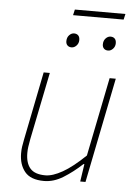

<svg xmlns="http://www.w3.org/2000/svg" viewBox="-55 -816 614 870"><g transform="rotate(5 252.0 -381.0)"><path d="M178 12Q117 12 90.5 -20.5Q64 -53 64 -104Q64 -122 66 -134.5Q68 -147 72 -168L134 -478H162L100 -172Q96 -150 94 -136.5Q92 -123 92 -108Q92 -62 113 -38Q134 -14 182 -14Q215 -14 260 -39.5Q305 -65 362 -120L434 -478H462L366 0H342L354 -80H350Q308 -41 265 -14.5Q222 12 178 12ZM250 -602Q238 -602 231 -609Q224 -616 224 -628Q224 -645 234 -655.5Q244 -666 256 -666Q268 -666 275 -659Q282 -652 282 -638Q282 -623 272 -612.5Q262 -602 250 -602ZM416 -602Q404 -602 397 -609Q390 -616 390 -628Q390 -645 400 -655.5Q410 -666 422 -666Q434 -666 441 -659Q448 -652 448 -638Q448 -623 438 -612.5Q428 -602 416 -602ZM244 -748 250 -774H480L474 -748Z"/></g></svg>

Font: Source Sans 3
Style: Italic
Weight: 200
Italic angle: -11°
Designer: Paul D. Hunt
Foundry: Adobe
Version: Version 3.046;hotconv 1.0.118;makeotfexe 2.5.65603